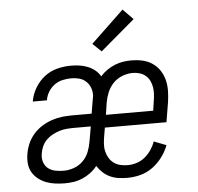

<svg xmlns="http://www.w3.org/2000/svg" viewBox="-54 -819 908 882"><g transform="rotate(-5 400.0 -378.0)"><path d="M210 8Q187 8 165 5Q143 2 123.5 -5.5Q104 -13 87.5 -26Q71 -39 60.5 -57Q50 -75 48 -97Q46 -119 50 -142Q54 -166 64 -189Q74 -212 91 -231.5Q108 -251 130.5 -265Q153 -279 177 -287Q201 -295 224.5 -297.5Q248 -300 272 -300H360L370 -360Q371 -367 372.5 -373.5Q374 -380 374 -386Q374 -405 367 -421.5Q360 -438 347 -449.5Q334 -461 316.5 -465.5Q299 -470 280 -470Q261 -470 240.5 -465.5Q220 -461 203 -448.5Q186 -436 175 -418Q164 -400 161 -380L160 -379H95L96 -381Q101 -412 118.5 -441.5Q136 -471 162.5 -491.5Q189 -512 221 -520Q253 -528 284 -528Q305 -528 325 -525Q345 -522 363 -514.5Q381 -507 395.5 -495Q410 -483 419 -467Q433 -483 450.5 -495Q468 -507 486.5 -514.5Q505 -522 524.5 -525Q544 -528 563 -528Q589 -528 614 -522.5Q639 -517 659.5 -503Q680 -489 693.5 -468.5Q707 -448 713 -424Q719 -400 718.5 -373.5Q718 -347 714 -321L699 -231H415L408 -190Q405 -172 404 -154.5Q403 -137 407 -121Q411 -105 419.5 -91Q428 -77 441 -67.5Q454 -58 470.5 -54Q487 -50 505 -50Q525 -50 546 -56.5Q567 -63 584 -77Q601 -91 613.5 -109.5Q626 -128 633 -148L690 -126Q679 -97 659.5 -71Q640 -45 614.5 -26.5Q589 -8 559 0Q529 8 499 8Q478 8 457 5Q436 2 418 -6.5Q400 -15 385.5 -28.5Q371 -42 360 -59Q347 -42 329 -28.5Q311 -15 291 -6.5Q271 2 250.5 5Q230 8 210 8ZM425 -289H643L649 -330Q652 -347 653 -364Q654 -381 651.5 -396.5Q649 -412 642 -426.5Q635 -441 623 -451Q611 -461 595.5 -465.5Q580 -470 564 -470Q540 -470 515.5 -460.5Q491 -451 473.5 -432.5Q456 -414 446.5 -390.5Q437 -367 433 -343ZM210 -50Q233 -50 257 -58.5Q281 -67 299 -85Q317 -103 326 -126Q335 -149 339 -173L351 -242H273Q256 -242 239 -240.5Q222 -239 206 -234Q190 -229 174 -220.5Q158 -212 145.5 -199.5Q133 -187 125.5 -170.5Q118 -154 116 -138Q112 -118 117.5 -99.5Q123 -81 137 -69.5Q151 -58 170.5 -54Q190 -50 210 -50ZM431 -581 391 -619 543 -764 590 -716Z"/></g></svg>

Font: Iosevka Aile Light
Style: Italic
Weight: 300
Italic angle: -9°
Designer: Belleve Invis
Foundry: Belleve Invis
Version: Version 31.1.0; ttfautohint (v1.8.4)